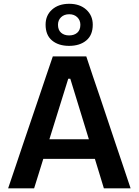

<svg xmlns="http://www.w3.org/2000/svg" viewBox="-20 -1018 749 1038"><path d="M24 0Q43.5 -57.5 65 -121Q86.5 -184.5 105.5 -241.5L188.5 -486Q211 -552.5 229 -606Q247 -659 265.5 -713H446.5Q465 -657 482.8 -604Q500.5 -551 523 -486L605 -241Q625 -181.5 646 -119.5Q667 -57 686 0H541.5Q529.5 -38.5 517.5 -79Q505 -119.5 493 -159H214Q201.5 -119 189 -78.5Q176.5 -38 164.5 0ZM349 -592.5 247 -265H460.5L360 -592.5ZM353.5 -770Q296.5 -770 261.5 -799Q226.5 -828 226.5 -884.5Q226.5 -935.5 261.8 -966.5Q297 -997.5 354.5 -997.5Q411.5 -997.5 446.5 -965.8Q481.5 -934 481.5 -884.5Q481.5 -828 446.2 -799Q411 -770 353.5 -770ZM353.5 -826.5Q381 -826.5 397.8 -841.2Q414.5 -856 414.5 -884Q414.5 -908.5 397.8 -924.8Q381 -941 354.5 -941Q327 -941 310.2 -925Q293.5 -909 293.5 -884Q293.5 -856 310.2 -841.2Q327 -826.5 353.5 -826.5Z"/></svg>

Font: Heraclito SemiBold
Style: Regular
Weight: 600
Designer: Kostas Bartsokas (font) & Cristiano Sobral (main changes)
Foundry: Kostas Bartsokas (font) & Cristiano Sobral (main changes)
Version: Version 1.00;July 8, 2020;FontCreator 13.0.0.2655 64-bit